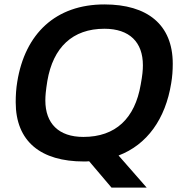

<svg xmlns="http://www.w3.org/2000/svg" viewBox="-20 -718 822 868"><path d="M484 130H643L516 -15C645 -64 728 -180 754 -342C759 -371 761 -400 761 -430C761 -607 646 -698 452 -698C232 -698 93 -566 58 -348C53 -318 51 -288 51 -256C51 -78 165 12 359 12C367 12 375 12 383 11ZM357 -99C245 -99 185 -160 185 -264C185 -285 187 -308 194 -352C220 -504 308 -588 452 -588C566 -588 626 -527 626 -423C626 -401 624 -378 616 -335C590 -183 503 -99 357 -99Z"/></svg>

Font: Archivo SemiBold
Style: Italic
Weight: 600
Italic angle: -10°
Designer: Hector Gatti
Foundry: Omnibus-Type
Version: Version 2.001